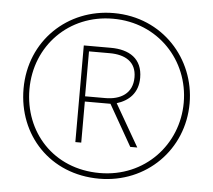

<svg xmlns="http://www.w3.org/2000/svg" viewBox="-52 -778 935 843"><g transform="rotate(5 415.5 -357.0)"><path d="M415 8C623 8 782 -152 782 -356C782 -552 632 -722 416 -722C213 -722 50 -569 50 -357C50 -153 198 8 415 8ZM415 -17C210 -17 76 -169 76 -357C76 -549 221 -697 415 -697C614 -697 756 -543 756 -357C756 -172 614 -17 415 -17ZM297 -143H323V-324H436L539 -143H570L463 -329C515 -345 556 -381 556 -449C556 -533 498 -569 416 -569H297ZM411 -347H322V-545H413C482 -545 531 -517 531 -449C531 -377 478 -347 411 -347Z"/></g></svg>

Font: Noto Sans Thai Looped SemiCondensed Thin
Style: Regular
Weight: 100
Width: 4
Designer: Sasikarn Vongin, Ben Mitchell
Foundry: The Fontpad Ltd
Version: Version 1.001